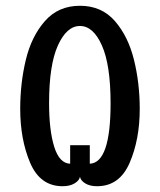

<svg xmlns="http://www.w3.org/2000/svg" viewBox="-20 -631 554 665"><path d="M50 -254Q50 -343 69.5 -424Q89 -505 135.5 -558Q182 -611 257 -611Q332 -611 378 -558Q424 -505 444 -424Q464 -343 464 -254Q464 -148 429 -67Q394 14 316 14Q291 14 275 4Q259 -6 257 -19Q255 -6 238.5 4Q222 14 197 14Q119 14 84.5 -67Q50 -148 50 -254ZM223 -128H291V-64Q363 -67 363 -273Q363 -406 333 -473.5Q303 -541 257 -541Q211 -541 180.5 -473.5Q150 -406 150 -274Q150 -179 168 -122Q186 -65 223 -64Z"/></svg>

Font: El Messiri Medium
Style: Regular
Weight: 500
Designer: Mohamed Gaber
Foundry: Kief Type Foundry
Version: Version 2.007